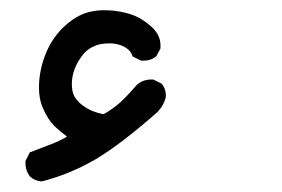

<svg xmlns="http://www.w3.org/2000/svg" viewBox="-20 -149 540 368"><path d="M28.8 164.1Q28.8 162.6 28.8 159.7L37.1 143.1Q58.6 134.8 72.3 129.6Q85.9 124.5 93.5 120.8Q101.1 117.2 108.4 112.8Q94.7 102.5 84.5 92.8Q71.3 79.6 62 57.6Q54.7 41 54.7 19Q54.7 -12.2 66.4 -43Q80.1 -78.6 107.4 -102.1Q129.4 -121.1 152.8 -126.5Q167 -129.4 178.5 -129.4Q189.9 -129.4 198.7 -128.4Q222.2 -125.5 238.5 -118.7Q254.9 -111.8 272 -96.2Q287.6 -81.1 287.6 -62Q287.6 -59.6 287.6 -56.2L279.8 -41.5Q269.5 -32.7 255.4 -32.7Q253.4 -32.7 250.5 -32.7L233.9 -41L233.4 -43Q228.5 -56.2 210.9 -62.5Q200.7 -65.9 190.7 -65.9Q180.7 -65.9 173.1 -64.5Q165.5 -63 160.6 -60.5Q147.5 -55.2 138.7 -43.9Q117.7 -17.1 117.7 12.2Q117.7 18.1 118.7 23.9Q121.1 40 138.4 53Q155.8 65.9 178.7 69.8Q191.9 62.5 204.6 52.2Q217.8 42 242.2 13.7Q253.9 3.4 269.5 3.4Q271 3.4 273.9 3.4L289.6 11.2L290.5 12.2Q297.9 21.5 297.9 33.7Q297.9 38.6 296.9 40.5Q293 53.7 282.2 65.4Q211.9 127.4 162.6 156.7Q112.3 185.5 60.1 198.7Q46.4 197.8 37.1 189Q28.8 177.7 28.8 164.1Z"/></svg>

Font: Bakudai
Style: Medium
Weight: 500
Version: Version 1.48